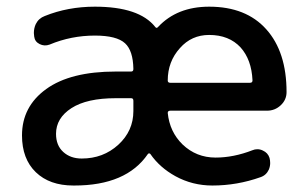

<svg xmlns="http://www.w3.org/2000/svg" viewBox="-20 -576 933 584"><path d="M150.4 -168.9Q150.4 -133.8 172.4 -113.8Q194.3 -93.8 228.5 -93.8Q293.9 -93.8 339.8 -135.7Q385.7 -177.7 385.7 -238.3V-269.5Q385.7 -277.3 378.9 -277.3H332Q244.1 -277.3 197.3 -247.1Q150.4 -216.8 150.4 -168.9ZM498 -239.3Q490.2 -239.3 490.2 -232.4Q496.1 -174.8 535.2 -136.7Q577.1 -96.7 635.7 -96.7Q690.4 -96.7 748 -119.1Q754.9 -122.1 762.7 -122.1Q771.5 -122.1 779.3 -118.2Q794.9 -111.3 799.8 -95.7Q801.8 -87.9 801.8 -80.1Q801.8 -70.3 797.9 -60.5Q790 -43 772.5 -37.1Q701.2 -11.7 626 -11.7Q565.4 -11.7 513.7 -40Q465.8 -66.4 437.5 -107.4Q436.5 -109.4 433.6 -109.4Q430.7 -109.4 429.7 -107.4Q364.3 -11.7 206.1 -11.7Q205.1 -11.7 203.1 -11.7Q130.9 -11.7 88.9 -52.2Q46.9 -92.8 46.9 -164.1Q46.9 -252 120.6 -305.2Q194.3 -358.4 332 -358.4H378.9Q385.7 -358.4 385.7 -366.2Q384.8 -421.9 360.4 -444.3Q335 -467.8 268.6 -467.8Q196.3 -467.8 130.9 -440.4Q115.2 -434.6 100.6 -441.9Q85.9 -449.2 84 -464.8Q83 -470.7 83 -475.6Q83 -490.2 88.9 -502.9Q97.7 -520.5 116.2 -527.3Q186.5 -555.7 268.6 -555.7Q403.3 -555.7 452.1 -494.1Q456.1 -488.3 460.9 -494.1Q518.6 -555.7 616.2 -555.7Q728.5 -555.7 790 -486.8Q851.6 -418 851.6 -295.9Q851.6 -272.5 834 -255.9Q816.4 -239.3 792 -239.3ZM490.2 -331.1Q490.2 -324.2 498 -324.2H740.2Q748 -324.2 748 -331.1Q748 -331.1 748 -332Q745.1 -394.5 711.9 -431.6Q676.8 -469.7 616.2 -469.7Q562.5 -469.7 527.3 -429.7Q490.2 -388.7 490.2 -331.1Z"/></svg>

Font: Gen Jyuu Gothic P Medium
Style: Regular
Weight: 500
Designer: [Source Han Sans]
Ryoko NISHIZUKA  (kana & ideographs); Paul D. Hunt (Latin, Greek & Cyrillic); Wenlong ZHANG  (bopomofo
Version: Version 1.002.20150607